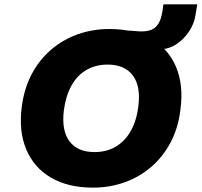

<svg xmlns="http://www.w3.org/2000/svg" viewBox="-20 -849 924 880"><path d="M406 11Q292 11 213.5 -35Q135 -81 100 -165Q65 -249 80 -361Q91 -445 126 -510.5Q161 -576 215 -622Q269 -668 337 -692Q405 -716 481 -716Q596 -716 674 -670.5Q752 -625 787 -542Q822 -459 807 -347Q797 -262 761.5 -195.5Q726 -129 672 -83Q618 -37 550 -13Q482 11 406 11ZM413 -152Q469 -152 511 -177Q553 -202 579.5 -249Q606 -296 614 -361Q626 -454 588.5 -503.5Q551 -553 473 -553Q419 -553 376.5 -528.5Q334 -504 308 -457.5Q282 -411 273 -346Q261 -252 298 -202Q335 -152 413 -152ZM595 -623 571 -709Q589 -708 602 -706.5Q615 -705 627 -705Q655 -705 674 -712.5Q693 -720 706 -740.5Q719 -761 725 -801L729 -829H884L876 -780Q870 -740 846 -704Q822 -668 787 -645.5Q752 -623 711 -623Z"/></svg>

Font: Nunito Sans 7pt Black
Style: Italic
Weight: 900
Italic angle: -9°
Version: Version 3.101;gftools[0.9.27]